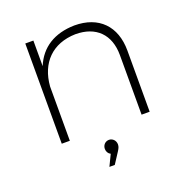

<svg xmlns="http://www.w3.org/2000/svg" viewBox="-127 -637 902 938"><g transform="rotate(-20 324.0 -168.0)"><path d="M359 -522C255 -520 181 -474 146 -388V-521H104V0H146V-282C155 -402 229 -477 349 -480C456 -480 519 -417 519 -310V0H561V-318C561 -445 486 -522 359 -522ZM327 61C308 61 293 76 293 96C293 110 300 122 312 128L284 186H312L349 129C356 118 361 109 361 97C361 76 345 61 327 61Z"/></g></svg>

Font: Montserrat ExtraLight
Style: Regular
Weight: 250
Designer: Julieta Ulanovsky
Foundry: Julieta Ulanovsky
Version: Version 4.000